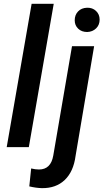

<svg xmlns="http://www.w3.org/2000/svg" viewBox="-20 -770 541 1005"><path d="M130.9 0H15.1L145.5 -750H261.2ZM472.7 -528.3 375.5 46.4Q364.7 128.4 318.8 172.1Q272.9 215.8 199.2 214.8Q168 213.9 133.3 205.6L143.1 111.8Q165.5 117.2 184.1 117.2Q246.1 117.2 258.8 44.4L356.9 -528.3ZM371.1 -663.6Q371.1 -691.9 388.7 -710.2Q406.2 -728.5 435.5 -729.5Q463.9 -730.5 482.7 -712.6Q501.5 -694.8 501.5 -667.5Q501.5 -639.6 483.2 -621.6Q464.8 -603.5 436.5 -602.5Q407.2 -602.5 389.2 -619.9Q371.1 -637.2 371.1 -663.6Z"/></svg>

Font: Roboto Medium
Style: Italic
Weight: 500
Italic angle: -12°
Designer: Google
Version: Version 2.134; 2016